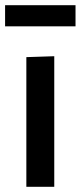

<svg xmlns="http://www.w3.org/2000/svg" viewBox="-22 -716 310 736"><path d="M79 0V-497L186 -500.5V0ZM-2.5 -615V-696H267.5V-615Z"/></svg>

Font: Commissioner Medium
Style: Regular
Weight: 500
Designer: Kostas Bartsokas
Foundry: Kostas Bartsokas
Version: Version 1.000; ttfautohint (v1.8.3)